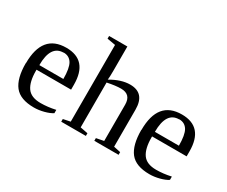

<svg xmlns="http://www.w3.org/2000/svg" viewBox="-110 -1021 1607 1357"><g transform="rotate(30 693.0 -342.0)"><path d="M39 -233H40Q40 -471 234 -471Q410 -471 410 -271V-231H128V-222Q128 -132 160 -86.5Q192 -41 270 -41Q328 -41 391 -55V-28Q367 -12 325.5 -1Q284 10 245 10Q133 10 86 -49.5Q39 -109 39 -233ZM234 -432V-431Q129 -431 129 -269H325Q325 -357 303 -394Q280 -432 234 -432Z M754 -471H755Q875 -471 875 -336V-34L931 -22V0H733V-22L794 -34V-330Q794 -414 713 -414Q669 -414 602 -400V-34L664 -22V0H463V-22L521 -34V-660L453 -672V-694H602V-495Q602 -444 599 -422Q683 -471 754 -471Z M982 -233H983Q983 -471 1177 -471Q1353 -471 1353 -271V-231H1071V-222Q1071 -132 1103 -86.5Q1135 -41 1213 -41Q1271 -41 1334 -55V-28Q1310 -12 1268.5 -1Q1227 10 1188 10Q1076 10 1029 -49.5Q982 -109 982 -233ZM1177 -432V-431Q1072 -431 1072 -269H1268Q1268 -357 1246 -394Q1223 -432 1177 -432Z"/></g></svg>

Font: Libra Serif Modern
Style: Regular
Weight: 400
Designer: Stefan Peev, Context Ltd
Foundry: Stefan Peev, Context Ltd
Version: Version 1.000